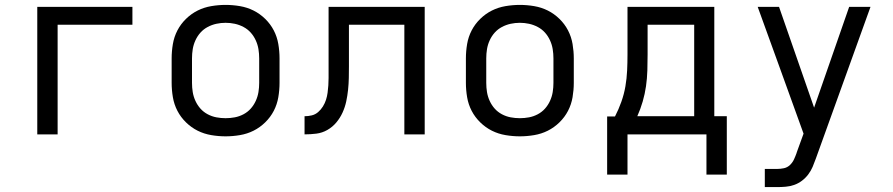

<svg xmlns="http://www.w3.org/2000/svg" viewBox="-20 -548 3640 783"><path d="M132 0V-520H520V-447H215V0Z M900 8Q871 8 841.5 3Q812 -2 786 -15Q760 -28 738.5 -49Q717 -70 703.5 -96Q690 -122 685 -151.5Q680 -181 680 -210V-310Q680 -339 685 -368.5Q690 -398 703.5 -424Q717 -450 738.5 -471Q760 -492 786 -505Q812 -518 841.5 -523Q871 -528 900 -528Q929 -528 958.5 -523Q988 -518 1014 -505Q1040 -492 1061.5 -471Q1083 -450 1096.5 -424Q1110 -398 1115 -368.5Q1120 -339 1120 -310V-210Q1120 -181 1115 -151.5Q1110 -122 1096.5 -96Q1083 -70 1061.5 -49Q1040 -28 1014 -15Q988 -2 958.5 3Q929 8 900 8ZM900 -66Q919 -66 937.5 -69.5Q956 -73 973 -82Q990 -91 1002.5 -105Q1015 -119 1023 -136.5Q1031 -154 1034 -172.5Q1037 -191 1037 -210V-310Q1037 -329 1034 -347.5Q1031 -366 1023 -383.5Q1015 -401 1002.5 -415Q990 -429 973 -438Q956 -447 937.5 -451Q919 -455 900 -455Q881 -455 862.5 -451Q844 -447 827 -438Q810 -429 797.5 -415Q785 -401 777 -383.5Q769 -366 766 -347.5Q763 -329 763 -310V-210Q763 -191 766 -172.5Q769 -154 777 -136.5Q785 -119 797.5 -105Q810 -91 827 -82Q844 -73 862.5 -69.5Q881 -66 900 -66Z M1222 0V-74Q1237 -74 1251.5 -77.5Q1266 -81 1277.5 -91Q1289 -101 1297 -114Q1305 -127 1309.5 -141Q1314 -155 1316 -170Q1318 -185 1319 -200Q1320 -215 1320 -230Q1320 -245 1320 -260V-520H1712V0H1629V-447H1403V-277Q1403 -254 1402.5 -230Q1402 -206 1399.5 -182Q1397 -158 1392 -134.5Q1387 -111 1377 -89Q1367 -67 1351.5 -48.5Q1336 -30 1315 -18Q1294 -6 1270 -3Q1246 0 1222 0Z M2100 8Q2071 8 2041.5 3Q2012 -2 1986 -15Q1960 -28 1938.5 -49Q1917 -70 1903.5 -96Q1890 -122 1885 -151.5Q1880 -181 1880 -210V-310Q1880 -339 1885 -368.5Q1890 -398 1903.5 -424Q1917 -450 1938.5 -471Q1960 -492 1986 -505Q2012 -518 2041.5 -523Q2071 -528 2100 -528Q2129 -528 2158.5 -523Q2188 -518 2214 -505Q2240 -492 2261.5 -471Q2283 -450 2296.5 -424Q2310 -398 2315 -368.5Q2320 -339 2320 -310V-210Q2320 -181 2315 -151.5Q2310 -122 2296.5 -96Q2283 -70 2261.5 -49Q2240 -28 2214 -15Q2188 -2 2158.5 3Q2129 8 2100 8ZM2100 -66Q2119 -66 2137.5 -69.5Q2156 -73 2173 -82Q2190 -91 2202.5 -105Q2215 -119 2223 -136.5Q2231 -154 2234 -172.5Q2237 -191 2237 -210V-310Q2237 -329 2234 -347.5Q2231 -366 2223 -383.5Q2215 -401 2202.5 -415Q2190 -429 2173 -438Q2156 -447 2137.5 -451Q2119 -455 2100 -455Q2081 -455 2062.5 -451Q2044 -447 2027 -438Q2010 -429 1997.5 -415Q1985 -401 1977 -383.5Q1969 -366 1966 -347.5Q1963 -329 1963 -310V-210Q1963 -191 1966 -172.5Q1969 -154 1977 -136.5Q1985 -119 1997.5 -105Q2010 -91 2027 -82Q2044 -73 2062.5 -69.5Q2081 -66 2100 -66Z M2456 164V-73H2488Q2503 -102 2514 -133Q2525 -164 2530.5 -196Q2536 -228 2537.5 -260.5Q2539 -293 2539 -325V-520H2893V-74H2944V164H2861V0H2539V164ZM2579 -74H2811V-447H2621V-325Q2621 -293 2620 -260.5Q2619 -228 2614.5 -196.5Q2610 -165 2601 -134Q2592 -103 2579 -74Z M3099 215V141H3148Q3163 141 3177 138Q3191 135 3201.5 125Q3212 115 3218 102Q3224 89 3229 75V74L3257 -3L3158 -277L3070 -520H3157L3300 -109L3443 -520H3530L3307 99Q3301 116 3294 132.5Q3287 149 3276 163.5Q3265 178 3250.5 189Q3236 200 3219 206Q3202 212 3184 213.5Q3166 215 3148 215Z"/></svg>

Font: Nova
Style: Regular
Weight: 400
Monospace: yes
Designer: Belleve Invis
Foundry: Belleve Invis
Version: Version 24.1.4; ttfautohint (v1.8.4)